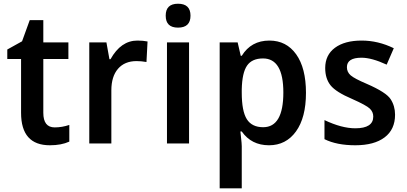

<svg xmlns="http://www.w3.org/2000/svg" viewBox="-20 -768 2177 1028"><path d="M351.1 -99.1V-9.8Q308.6 9.8 247.1 9.8Q92.8 9.8 92.8 -164.1V-452.1H19V-502.9L98.1 -546.9L139.2 -660.2H211.9V-541H346.2V-452.1H211.9V-164.1Q211.9 -85.9 272.9 -85.9Q312 -85.9 351.1 -99.1Z M770 -545.9 764.2 -436Q737.3 -440.9 710.9 -440.9Q647.5 -440.9 611.8 -399.7Q576.2 -358.4 576.2 -284.2V0H458V-541H549.8L565.9 -451.2H571.8Q627.4 -550.8 715.8 -550.8Q746.1 -550.8 770 -545.9Z M933.1 -748Q1000 -748 1000 -684.1Q1000 -620.1 933.1 -620.1Q867.2 -620.1 867.2 -684.1Q867.2 -748 933.1 -748ZM992.2 0H874V-541H992.2Z M1274.4 -64H1267.1Q1268.6 -47.4 1270.5 -32.2Q1274.4 1.5 1274.4 15.1V240.2H1156.2V-541H1252.4L1269 -469.2H1274.4Q1324.7 -550.8 1422.4 -550.8Q1513.2 -550.8 1565.7 -477.3Q1618.2 -403.8 1618.2 -271Q1618.2 -138.2 1564.7 -64.2Q1511.2 9.8 1420.4 9.8Q1326.2 9.8 1274.4 -64ZM1274.4 -290V-272Q1274.4 -172.9 1301.5 -129.9Q1328.6 -86.9 1389.2 -86.9Q1497.1 -86.9 1497.1 -272.9Q1497.1 -455.1 1388.2 -455.1Q1329.1 -455.1 1302.7 -416.7Q1276.4 -378.4 1274.4 -290Z M1717.3 -22.9V-125Q1809.6 -81.1 1882.3 -81.1Q1978.5 -81.1 1978.5 -144Q1978.5 -168.9 1959.7 -186.8Q1940.9 -204.6 1866.2 -237.8Q1778.8 -274.9 1750 -311Q1721.2 -347.2 1721.2 -403.8Q1721.2 -473.6 1773.4 -512.2Q1825.7 -550.8 1916.5 -550.8Q2004.4 -550.8 2088.4 -509.8L2050.3 -421.9Q1970.2 -459 1915.5 -459Q1837.4 -459 1837.4 -408.2Q1837.4 -382.3 1857.4 -364.7Q1877.4 -347.2 1944.3 -318.8Q2047.4 -273.9 2071.3 -237.3Q2095.2 -200.7 2095.2 -153.8Q2095.2 -74.7 2039.3 -32.5Q1983.4 9.8 1882.3 9.8Q1782.7 9.8 1717.3 -22.9Z"/></svg>

Font: Droid Sans TV
Style: Bold
Weight: 600
Version: Version 1.00